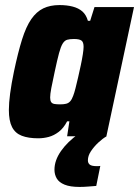

<svg xmlns="http://www.w3.org/2000/svg" viewBox="-20 -538 549 758"><path d="M131 8Q92 8 66 -2Q40 -12 27.5 -36.5Q15 -61 15 -104Q15 -131 20 -169Q25 -207 35 -255Q51 -331 67 -382Q83 -433 103.5 -462.5Q124 -492 151 -505Q178 -518 215 -518Q244 -518 267 -512Q290 -506 305 -493Q320 -480 327 -456H336L353 -510H509L400 0H245L254 -59H245Q231 -32 212 -17.5Q193 -3 172.5 2.5Q152 8 131 8ZM218 -126Q232 -126 241.5 -128.5Q251 -131 257.5 -138.5Q264 -146 269 -160Q273 -170 278 -189.5Q283 -209 288.5 -233Q294 -257 299 -280.5Q304 -304 307 -323.5Q310 -343 310 -353Q310 -372 301.5 -378Q293 -384 272 -384Q255 -384 245 -381Q235 -378 227.5 -366Q220 -354 213 -328Q206 -302 196 -255Q187 -214 182.5 -190Q178 -166 178 -153Q178 -141 182 -135Q186 -129 195 -127.5Q204 -126 218 -126ZM294 200Q257 200 235 191Q213 182 204 166.5Q195 151 195 132Q195 95 221 58Q247 21 291 -10L401 0Q385 9 368 25Q351 41 339 59Q327 77 327 95Q327 106 334.5 112Q342 118 363 118Q365 118 368 118Q371 118 376 117L360 196Q347 197 328.5 198.5Q310 200 294 200Z"/></svg>

Font: Saira SemiCondensed ExtraBold
Style: Italic
Weight: 800
Width: 4
Italic angle: -12°
Designer: Hector Gatti with collaboration of the Omnibus-Type team
Foundry: Omnibus-Type
Version: Version 1.101